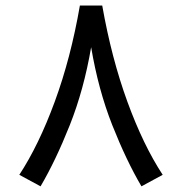

<svg xmlns="http://www.w3.org/2000/svg" viewBox="-20 -657 648 684"><path d="M264.6 -637.2H344.2Q377.4 -449.2 433.8 -294.7Q490.2 -140.1 559.6 -34.2L483.9 6.8Q430.2 -84.5 380.1 -210.9Q330.1 -337.4 304.7 -488.8Q278.8 -337.4 228.5 -210.9Q178.2 -84.5 124.5 6.8L48.8 -34.2Q118.2 -140.1 175 -294.7Q231.9 -449.2 264.6 -637.2Z"/></svg>

Font: Vazir FD-WOL-UI
Style: Regular-FD-WOL-UI
Weight: 400
Designer: Saber Rastikerdar
Foundry: Saber Rastikerdar
Version: Version 30.1.0